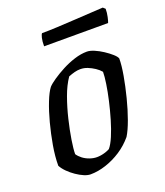

<svg xmlns="http://www.w3.org/2000/svg" viewBox="-124 -739 707 823"><g transform="rotate(-20 230.0 -327.0)"><path d="M148 0Q135 0 118.5 -7Q102 -14 84.5 -26Q67 -38 52.5 -52.5Q38 -67 30 -82Q30 -124 38.5 -173Q47 -222 59.5 -269.5Q72 -317 87 -355Q102 -393 116 -411Q126 -422 148 -437Q170 -452 197.5 -466.5Q225 -481 255 -490.5Q285 -500 312 -500Q326 -500 345 -492Q364 -484 383 -471.5Q402 -459 416 -446.5Q430 -434 433 -425Q433 -394 425 -348.5Q417 -303 404.5 -254Q392 -205 377 -163.5Q362 -122 347 -98Q321 -67 288 -45.5Q255 -24 218.5 -12Q182 0 148 0ZM199 -60Q207 -60 217 -61.5Q227 -63 238 -66.5Q249 -70 258 -75Q271 -90 284 -120.5Q297 -151 308.5 -190Q320 -229 329 -268.5Q338 -308 343 -341.5Q348 -375 348 -395Q338 -407 323.5 -416.5Q309 -426 293 -432.5Q277 -439 260 -439Q247 -439 233.5 -435.5Q220 -432 205 -426Q183 -394 167 -349.5Q151 -305 139.5 -257Q128 -209 121.5 -168Q115 -127 115 -104Q123 -92 136 -82Q149 -72 166 -66Q183 -60 199 -60ZM148 -584Q148 -607 151.5 -621.5Q155 -636 159 -640Q189 -640 229.5 -642Q270 -644 312 -646.5Q354 -649 388.5 -651Q423 -653 441 -654L451 -645Q451 -627 447 -609Q443 -591 440 -584Z"/></g></svg>

Font: Texturina 12pt
Style: Italic
Weight: 400
Italic angle: -11°
Designer: Guillermo Torres Carreño
Foundry: Omnibus-Type
Version: Version 1.002